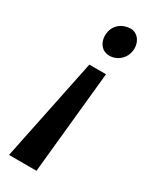

<svg xmlns="http://www.w3.org/2000/svg" viewBox="-223 -722 797 990"><g transform="rotate(30 175.0 -227.0)"><path d="M247.6 -398.4H148.4L22.5 211.9H186ZM308.6 -587.4C308.6 -632.3 278.3 -666 241.7 -666C194.8 -666 143.1 -634.8 143.1 -568.4C143.1 -528.3 167 -489.7 215.3 -489.7C259.8 -489.7 308.6 -526.4 308.6 -587.4Z"/></g></svg>

Font: Merriweather
Style: Heavy Italic
Weight: 900
Italic angle: -7.5°
Designer: Eben Sorkin
Foundry: Eben Sorkin
Version: Version 1.001